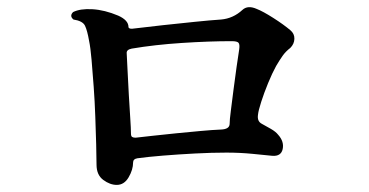

<svg xmlns="http://www.w3.org/2000/svg" viewBox="-20 -616 1040 541"><path d="M309 -95Q290 -95 271 -109Q252 -123 252 -152Q252 -174 251 -209.5Q250 -245 248.5 -287.5Q247 -330 244 -371.5Q241 -413 238 -447.5Q235 -482 231 -501Q226 -530 219.5 -543.5Q213 -557 187 -561Q175 -571 186 -582Q206 -592 240.5 -590Q275 -588 313 -572Q342 -559 342 -540Q342 -535 352 -535Q392 -540 438.5 -545Q485 -550 529 -554.5Q573 -559 603 -561Q637 -564 663 -588Q678 -602 703 -591Q721 -584 750 -565.5Q779 -547 798 -531Q810 -521 809.5 -506.5Q809 -492 798 -481Q785 -471 776.5 -459Q768 -447 758 -430Q747 -410 735.5 -382Q724 -354 716 -329Q708 -304 707 -293Q704 -274 718 -267Q729 -261 743 -253Q757 -245 764 -236Q781 -217 776.5 -196Q772 -175 747 -177Q727 -179 691.5 -182.5Q656 -186 618 -186Q577 -186 529.5 -183.5Q482 -181 439 -177.5Q396 -174 367 -170Q355 -168 355 -158Q355 -138 342.5 -116.5Q330 -95 309 -95ZM362 -228Q380 -230 411 -233.5Q442 -237 477.5 -240.5Q513 -244 546 -247Q579 -250 603 -251Q626 -252 627 -266Q627 -278 630.5 -304.5Q634 -331 638 -363.5Q642 -396 646.5 -426.5Q651 -457 654 -477Q656 -491 652 -495.5Q648 -500 633 -500Q570 -500 493 -495Q416 -490 351 -479Q336 -476 337 -466Q338 -448 339.5 -416Q341 -384 343 -348.5Q345 -313 347 -283.5Q349 -254 349 -240Q349 -232 352.5 -230Q356 -228 362 -228Z"/></svg>

Font: Zen Old Mincho
Style: Bold
Weight: 700
Designer: Yoshimichi Ohira
Foundry: Positype
Version: Version 1.500